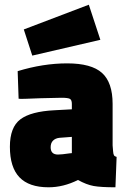

<svg xmlns="http://www.w3.org/2000/svg" viewBox="-20 -782 558 815"><path d="M22 0ZM22 -159Q22 -242 66.5 -275.5Q111 -309 211 -314L285 -318V-341Q285 -358 276.5 -362.5Q268 -367 241 -367L151 -365Q65 -361 59 -363L55 -480Q163 -513 265 -513Q368 -513 413 -472.5Q458 -432 458 -341V-165Q459 -154 460 -140.5Q461 -127 464 -122.5Q467 -118 475 -116L470 13Q408 13 377.5 7.5Q347 2 311 -18Q249 13 186 13Q103 13 62.5 -29.5Q22 -72 22 -159ZM275 -131 285 -132V-201L232 -197Q215 -195 205 -185Q195 -175 195 -157Q195 -126 226 -126Q242 -126 275 -131ZM81 -657 357 -762 406 -613 117 -546Z"/></svg>

Font: Cairo Black
Style: Regular
Weight: 900
Designer: Mohamed Gaber, the designers of Titillium
Foundry: Kief Type Foundry
Version: Version 2.009; ttfautohint (v1.5.33-1714) -l 8 -r 50 -G 200 